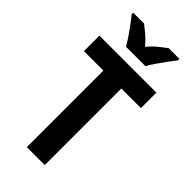

<svg xmlns="http://www.w3.org/2000/svg" viewBox="-289 -993 1053 1053"><g transform="rotate(45 237.5 -467.0)"><path d="M307 0H168V-594H17V-714H459V-594H307ZM163 -774Q152 -794 133.5 -821.5Q115 -849 95 -876Q75 -903 59 -922V-934H143Q163 -919 189 -897Q215 -875 238 -847Q260 -876 286 -896.5Q312 -917 334 -934H417V-922Q402 -903 382 -876Q362 -849 343.5 -822Q325 -795 314 -774Z"/></g></svg>

Font: Noto Sans Gurmukhi Condensed
Style: Bold
Weight: 700
Width: 3
Designer: Jelle Bosma - Monotype Design Team
Foundry: Monotype Imaging Inc.
Version: Version 2.004; ttfautohint (v1.8.4.7-5d5b)